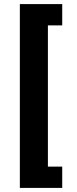

<svg xmlns="http://www.w3.org/2000/svg" viewBox="-20 -780 374 938"><path d="M284 138H77V-760H284V-656H214V34H284Z"/></svg>

Font: IBM Plex Sans
Style: Regular
Weight: 400
Designer: Mike Abbink, Paul van der Laan, Pieter van Rosmalen
Foundry: Bold Monday
Version: Version 3.201